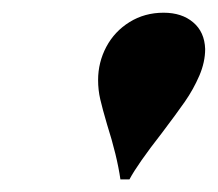

<svg xmlns="http://www.w3.org/2000/svg" viewBox="-20 -750 343 302"><path d="M234.4 -540.5Q196.3 -491.7 183.6 -467.8H169.4Q164.1 -504.9 148.4 -554.2Q141.1 -579.1 137.7 -593.8Q134.3 -608.4 134.3 -624Q134.3 -651.9 147.2 -676.3Q160.2 -700.7 183.8 -715.3Q207.5 -730 237.3 -730Q266.1 -730 283.9 -714.8Q301.8 -699.7 302.7 -672.9Q302.7 -652.3 293.5 -630.9Q284.2 -609.4 270.8 -590.1Q257.3 -570.8 234.4 -540.5Z"/></svg>

Font: TypoPRO Playfair Display SC
Style: Italic
Weight: 900
Italic angle: -14°
Designer: Claus Eggers Sørensen
Foundry: Claus Eggers Sørensen
Version: Version 1.004;PS 001.004;hotconv 1.0.70;makeotf.lib2.5.58329